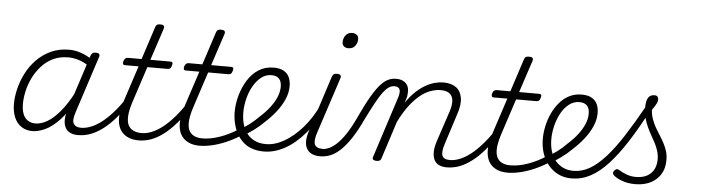

<svg xmlns="http://www.w3.org/2000/svg" viewBox="-48 -992 4455 1221"><g transform="rotate(5 2179.0 -381.5)"><path d="M185 17Q144 17 114 -3Q84 -23 68.5 -60Q53 -97 53 -146Q53 -189 65 -240Q77 -291 102 -340.5Q127 -390 165.5 -430Q204 -470 256 -494.5Q308 -519 374 -519Q413 -519 452 -505Q491 -491 523 -468L510 -424Q469 -451 435.5 -460.5Q402 -470 372 -470Q317 -470 275 -449.5Q233 -429 201.5 -394Q170 -359 149.5 -317Q129 -275 119.5 -231.5Q110 -188 110 -151Q110 -114 119.5 -88Q129 -62 149.5 -47.5Q170 -33 200 -33Q236 -33 276 -56.5Q316 -80 357 -129.5Q398 -179 437 -254L450 -214Q406 -125 357.5 -74Q309 -23 265 -3Q221 17 185 17ZM474 17Q446 17 425.5 7Q405 -3 394.5 -23Q384 -43 384 -70Q384 -97 394 -131L512 -494Q517 -506 523.5 -510.5Q530 -515 543 -515Q561 -515 566 -507.5Q571 -500 566 -488L448 -125Q431 -74 443.5 -52.5Q456 -31 490 -31Q498 -31 502 -23.5Q506 -16 505 -7Q504 2 496 9.5Q488 17 474 17Z M476 17Q465 17 460.5 9.5Q456 2 457.5 -7Q459 -16 467.5 -23.5Q476 -31 491 -31Q521 -31 554 -44Q587 -57 621 -83Q655 -109 691 -149.5Q727 -190 763 -244Q771 -257 780 -255Q789 -253 793 -243.5Q797 -234 792 -224Q751 -161 711.5 -115.5Q672 -70 632.5 -40.5Q593 -11 554.5 3Q516 17 476 17Z M863 17Q820 17 789 1Q758 -15 742 -45Q726 -75 726.5 -118.5Q727 -162 745 -217L822 -452H736Q725 -452 722.5 -458.5Q720 -465 723 -477Q727 -489 733.5 -494.5Q740 -500 750 -500H837L905 -709Q909 -721 915.5 -725.5Q922 -730 936 -730Q953 -730 958.5 -724Q964 -718 961 -706L893 -500H1021Q1032 -500 1034.5 -494Q1037 -488 1033 -476Q1030 -463 1024 -457.5Q1018 -452 1007 -452H878L802 -220Q786 -170 783.5 -133.5Q781 -97 792 -74.5Q803 -52 825 -41.5Q847 -31 877 -31Q887 -31 891 -23.5Q895 -16 894 -7Q893 2 885 9.5Q877 17 863 17Z M863 17Q852 17 847.5 9.5Q843 2 844.5 -7Q846 -16 854.5 -23.5Q863 -31 878 -31Q908 -31 941 -44Q974 -57 1008 -83Q1042 -109 1078 -149.5Q1114 -190 1150 -244Q1158 -257 1167 -255Q1176 -253 1180 -243.5Q1184 -234 1179 -224Q1138 -161 1098.5 -115.5Q1059 -70 1019.5 -40.5Q980 -11 941.5 3Q903 17 863 17Z M1251 17Q1208 17 1177 1Q1146 -15 1130 -45Q1114 -75 1114.5 -118.5Q1115 -162 1133 -217L1210 -452H1124Q1113 -452 1110.5 -458.5Q1108 -465 1111 -477Q1115 -489 1121.5 -494.5Q1128 -500 1138 -500H1225L1293 -709Q1297 -721 1303.5 -725.5Q1310 -730 1324 -730Q1341 -730 1346.5 -724Q1352 -718 1349 -706L1281 -500H1409Q1420 -500 1422.5 -494Q1425 -488 1421 -476Q1418 -463 1412 -457.5Q1406 -452 1395 -452H1266L1190 -220Q1174 -170 1171.5 -133.5Q1169 -97 1180 -74.5Q1191 -52 1213 -41.5Q1235 -31 1265 -31Q1275 -31 1279 -23.5Q1283 -16 1282 -7Q1281 2 1273 9.5Q1265 17 1251 17Z M1251 17Q1239 17 1234.5 9.5Q1230 2 1233 -7Q1236 -16 1245 -23.5Q1254 -31 1266 -31Q1317 -31 1376 -51.5Q1435 -72 1494 -110Q1502 -115 1508.5 -111.5Q1515 -108 1519.5 -100.5Q1524 -93 1523 -84.5Q1522 -76 1513 -72Q1466 -42 1419 -22Q1372 -2 1329.5 7.5Q1287 17 1251 17Z M1492 -106Q1526 -124 1558 -148.5Q1590 -173 1616 -200Q1651 -231 1677 -264Q1703 -297 1718.5 -332Q1734 -367 1734 -402Q1734 -435 1718 -452.5Q1702 -470 1669 -470Q1658 -470 1653.5 -477Q1649 -484 1650.5 -494Q1652 -504 1659.5 -511.5Q1667 -519 1680 -519Q1719 -519 1743.5 -505Q1768 -491 1779 -466.5Q1790 -442 1790 -410Q1790 -367 1771.5 -325Q1753 -283 1722 -243.5Q1691 -204 1649 -166Q1620 -137 1584.5 -111.5Q1549 -86 1512 -65Z M1662 18Q1619 18 1585.5 6Q1552 -6 1528 -28.5Q1504 -51 1488 -81Q1472 -111 1464 -145.5Q1456 -180 1456 -217Q1456 -269 1471 -322.5Q1486 -376 1514 -421Q1542 -466 1583.5 -492.5Q1625 -519 1680 -519Q1691 -519 1694.5 -511.5Q1698 -504 1695.5 -494Q1693 -484 1686.5 -477Q1680 -470 1670 -470Q1632 -470 1603 -446.5Q1574 -423 1553 -385.5Q1532 -348 1521.5 -304Q1511 -260 1511 -219Q1511 -182 1519.5 -148Q1528 -114 1547.5 -87.5Q1567 -61 1597.5 -45.5Q1628 -30 1671 -30Q1728 -30 1787.5 -64Q1847 -98 1902.5 -161Q1958 -224 2000 -315Q2004 -323 2012.5 -323Q2021 -323 2027 -316.5Q2033 -310 2026 -294Q1982 -195 1922 -125Q1862 -55 1795.5 -18.5Q1729 18 1662 18Z M2020 17Q1989 17 1967.5 6.5Q1946 -4 1935 -24.5Q1924 -45 1924.5 -73.5Q1925 -102 1938 -141L2052 -494Q2057 -506 2063.5 -510.5Q2070 -515 2083 -515Q2099 -515 2105 -509Q2111 -503 2108 -491L1991 -134Q1973 -82 1982 -56.5Q1991 -31 2035 -31Q2045 -31 2049.5 -23.5Q2054 -16 2052 -7Q2050 2 2042.5 9.5Q2035 17 2020 17ZM2140 -683Q2123 -683 2112 -692.5Q2101 -702 2101 -719Q2101 -743 2115.5 -762.5Q2130 -782 2157 -782Q2175 -782 2186.5 -773Q2198 -764 2198 -745Q2198 -722 2183.5 -702.5Q2169 -683 2140 -683Z M2022 17Q2012 17 2008.5 9.5Q2005 2 2007 -7Q2009 -16 2017 -23.5Q2025 -31 2037 -31Q2053 -31 2075 -41Q2097 -51 2122.5 -74.5Q2148 -98 2177 -141Q2206 -184 2237 -251Q2276 -335 2306.5 -387Q2337 -439 2362.5 -467Q2388 -495 2411.5 -505.5Q2435 -516 2461 -516Q2472 -516 2474.5 -509Q2477 -502 2475 -492.5Q2473 -483 2467 -475.5Q2461 -468 2454 -468Q2436 -468 2419 -457Q2402 -446 2383 -421Q2364 -396 2340.5 -353Q2317 -310 2285 -246Q2248 -166 2213.5 -115Q2179 -64 2147 -35Q2115 -6 2084 5.5Q2053 17 2022 17Z M2830 17Q2800 17 2779.5 7Q2759 -3 2749 -24Q2739 -45 2739.5 -74Q2740 -103 2752 -141L2818 -340Q2831 -381 2828.5 -409.5Q2826 -438 2806.5 -453.5Q2787 -469 2749 -469Q2719 -469 2685 -457Q2651 -445 2617.5 -417.5Q2584 -390 2551.5 -347Q2519 -304 2489 -243L2412 -4Q2409 6 2402.5 10.5Q2396 15 2381 15Q2369 15 2361.5 10Q2354 5 2357 -6L2480 -387Q2495 -430 2488.5 -449Q2482 -468 2454 -468Q2444 -468 2439 -475.5Q2434 -483 2435 -492.5Q2436 -502 2443.5 -509Q2451 -516 2461 -516Q2485 -516 2502 -508.5Q2519 -501 2529.5 -487Q2540 -473 2542 -453Q2544 -433 2540 -408L2528 -369Q2557 -412 2587.5 -440.5Q2618 -469 2648.5 -486.5Q2679 -504 2708 -511.5Q2737 -519 2763 -519Q2812 -519 2842.5 -497.5Q2873 -476 2881 -432Q2889 -388 2866 -322L2805 -132Q2788 -80 2796.5 -55.5Q2805 -31 2846 -31Q2854 -31 2858 -23.5Q2862 -16 2860.5 -7Q2859 2 2851 9.5Q2843 17 2830 17Z M2830 17Q2819 17 2814.5 9.5Q2810 2 2811.5 -7Q2813 -16 2821.5 -23.5Q2830 -31 2845 -31Q2875 -31 2908 -44Q2941 -57 2975 -83Q3009 -109 3045 -149.5Q3081 -190 3117 -244Q3125 -257 3134 -255Q3143 -253 3147 -243.5Q3151 -234 3146 -224Q3105 -161 3065.5 -115.5Q3026 -70 2986.5 -40.5Q2947 -11 2908.5 3Q2870 17 2830 17Z M3217 17Q3174 17 3143 1Q3112 -15 3096 -45Q3080 -75 3080.5 -118.5Q3081 -162 3099 -217L3176 -452H3090Q3079 -452 3076.5 -458.5Q3074 -465 3077 -477Q3081 -489 3087.5 -494.5Q3094 -500 3104 -500H3191L3259 -709Q3263 -721 3269.5 -725.5Q3276 -730 3290 -730Q3307 -730 3312.5 -724Q3318 -718 3315 -706L3247 -500H3375Q3386 -500 3388.5 -494Q3391 -488 3387 -476Q3384 -463 3378 -457.5Q3372 -452 3361 -452H3232L3156 -220Q3140 -170 3137.5 -133.5Q3135 -97 3146 -74.5Q3157 -52 3179 -41.5Q3201 -31 3231 -31Q3241 -31 3245 -23.5Q3249 -16 3248 -7Q3247 2 3239 9.5Q3231 17 3217 17Z M3217 17Q3205 17 3200.5 9.5Q3196 2 3199 -7Q3202 -16 3211 -23.5Q3220 -31 3232 -31Q3283 -31 3342 -51.5Q3401 -72 3460 -110Q3468 -115 3474.5 -111.5Q3481 -108 3485.5 -100.5Q3490 -93 3489 -84.5Q3488 -76 3479 -72Q3432 -42 3385 -22Q3338 -2 3295.5 7.5Q3253 17 3217 17Z M3458 -106Q3492 -124 3524 -148.5Q3556 -173 3582 -200Q3617 -231 3643 -264Q3669 -297 3684.5 -332Q3700 -367 3700 -402Q3700 -435 3684 -452.5Q3668 -470 3635 -470Q3624 -470 3619.5 -477Q3615 -484 3616.5 -494Q3618 -504 3625.5 -511.5Q3633 -519 3646 -519Q3685 -519 3709.5 -505Q3734 -491 3745 -466.5Q3756 -442 3756 -410Q3756 -367 3737.5 -325Q3719 -283 3688 -243.5Q3657 -204 3615 -166Q3586 -137 3550.5 -111.5Q3515 -86 3478 -65Z M3626 18Q3589 18 3558 6.5Q3527 -5 3502.5 -26Q3478 -47 3460 -76Q3442 -105 3432.5 -140.5Q3423 -176 3423 -217Q3423 -257 3432 -299Q3441 -341 3459 -380Q3477 -419 3504 -451Q3531 -483 3566.5 -501Q3602 -519 3647 -519Q3656 -519 3659.5 -511.5Q3663 -504 3660 -494Q3657 -484 3650.5 -477Q3644 -470 3635 -470Q3597 -470 3567 -445.5Q3537 -421 3517 -383Q3497 -345 3487 -302Q3477 -259 3477 -221Q3477 -178 3487.5 -143Q3498 -108 3519 -83Q3540 -58 3569 -44.5Q3598 -31 3633 -31Q3688 -31 3737.5 -59.5Q3787 -88 3838.5 -145.5Q3890 -203 3944.5 -288Q3999 -373 4062 -486Q4068 -496 4078 -494.5Q4088 -493 4094 -485Q4100 -477 4093 -465Q4030 -344 3972.5 -254Q3915 -164 3859 -103Q3803 -42 3746 -12Q3689 18 3626 18Z M4032 19Q3987 19 3950.5 6Q3914 -7 3894 -25Q3887 -32 3886.5 -40Q3886 -48 3895 -57Q3903 -66 3910.5 -66Q3918 -66 3929 -59Q3949 -46 3976 -36.5Q4003 -27 4033 -27Q4094 -27 4128 -60Q4162 -93 4162 -151Q4162 -178 4154 -204Q4146 -230 4133.5 -253.5Q4121 -277 4107 -301.5Q4093 -326 4081 -353Q4069 -380 4061.5 -409.5Q4054 -439 4054 -473Q4054 -514 4066.5 -534.5Q4079 -555 4106 -555Q4121 -555 4126.5 -547.5Q4132 -540 4132 -530Q4132 -517 4124.5 -502.5Q4117 -488 4098 -461Q4100 -430 4109.5 -403Q4119 -376 4132.5 -352Q4146 -328 4161 -305Q4176 -282 4188.5 -258.5Q4201 -235 4209.5 -209Q4218 -183 4218 -151Q4218 -73 4167 -27Q4116 19 4032 19Z"/></g></svg>

Font: Playwrite CO ExtraLight
Style: Regular
Weight: 250
Version: Version 1.002